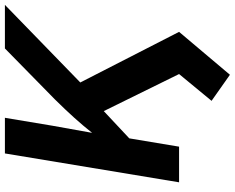

<svg xmlns="http://www.w3.org/2000/svg" viewBox="-109 -659 980 802"><g transform="rotate(-90 381.0 -258.0)"><path d="M20.5 0 141.1 -727.5H290L256.8 -528.8L227.1 -363.3Q257.3 -401.4 290.3 -438Q323.2 -474.6 366.7 -518.6L579.6 -727.5H761.7L437.5 -412.6L648.9 0L469.7 212.4L360.8 135.7L472.7 0L317.9 -314.5L204.1 -208L169.4 0Z"/></g></svg>

Font: Inter
Style: Bold Italic
Weight: 700
Italic angle: -9.39999°
Designer: Rasmus Andersson
Foundry: rsms
Version: Version 4.001;git-9221beed3